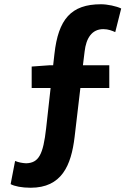

<svg xmlns="http://www.w3.org/2000/svg" viewBox="-20 -774 629 903"><path d="M550 -734C528 -745 485 -754 455 -754C314 -754 254 -683 236 -520L230 -467H212L129 -461V-360H218L197 -171C183 -46 162 -8 103 -6C85 -7 68 -10 51 -17L30 92C48 102 83 109 124 109C270 109 315 5 331 -131L358 -360H494V-467H370L378 -532C385 -593 411 -637 466 -637C490 -637 508 -629 522 -623Z"/></svg>

Font: Noto Sans Japanese Bold
Style: Bold
Weight: 700
Designer: Ryoko NISHIZUKA (kana & ideographs); Paul D. Hunt (Latin, Greek & Cyrillic); Wenlong ZHANG (bopomofo); Sandoll Communica
Foundry: Adobe Systems Incorporated
Version: Version 1.000;PS 1;hotconv 1.0.78;makeotf.lib2.5.61930